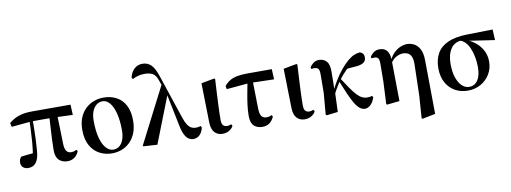

<svg xmlns="http://www.w3.org/2000/svg" viewBox="-75 -1268 5140 1932"><g transform="rotate(-10 2495.0 -301.5)"><path d="M120.5 14.9Q88.3 14.9 67.4 -2.8Q46.6 -20.5 46.6 -51.8Q46.6 -69.5 52.1 -84.4Q57.6 -99.3 69.8 -110.4Q103.2 -114.9 137.4 -118.5Q171.7 -122 210.7 -124.7L184.8 -95.7Q196.4 -159.4 201.9 -227.7Q207.4 -296 210.1 -361.3Q212.8 -426.6 214.3 -482H246.5Q246.5 -431.1 245.5 -371.7Q244.5 -312.4 242.2 -253.3Q239.9 -194.3 235.1 -142.7Q230.4 -64.5 201.8 -24.8Q173.2 14.9 120.5 14.9ZM26.9 -422.1 17.3 -462.2Q63.5 -501.9 119.2 -520.7Q174.9 -539.4 253.8 -539.4H647.8L652.7 -433.8L449.1 -441.5H231ZM520.5 16.2Q467.9 16.2 434.4 -15.6Q400.9 -47.4 400.9 -119.3Q400.9 -169 403.9 -228.9Q406.8 -288.8 410.8 -353.8Q414.7 -418.8 418.2 -482H497.6L506.3 -160.9Q508.3 -109.4 525.6 -88.3Q542.9 -67.1 570.2 -67.1Q589.2 -67.1 601.7 -70.9Q614.2 -74.7 627.6 -81.7L637.8 -65.8Q620.4 -24.9 590.8 -4.3Q561.2 16.2 520.5 16.2Z M976.2 16.2Q906.5 16.2 848.1 -15.1Q789.6 -46.4 754.9 -109.5Q720.2 -172.7 720.2 -267.9Q720.2 -337.8 741.5 -390.7Q762.7 -443.6 799.8 -479.3Q836.8 -515 884.5 -533.5Q932.2 -551.9 985.6 -551.9Q1060.8 -551.9 1118.3 -520.8Q1175.7 -489.7 1208 -428Q1240.3 -366.2 1240.3 -274.3Q1240.3 -202.9 1219.1 -148.4Q1197.8 -94 1160.9 -57.2Q1124 -20.5 1076.4 -2.1Q1028.8 16.2 976.2 16.2ZM993.4 -18.7Q1032.5 -18.7 1058.8 -41Q1085.1 -63.3 1099 -103.1Q1112.9 -142.8 1112.9 -193.3Q1112.9 -296.1 1094.3 -368.4Q1075.8 -440.6 1043.6 -478.8Q1011.5 -517 970.1 -517Q934.5 -517 906.9 -495.1Q879.3 -473.2 864.1 -433.5Q848.9 -393.7 848.9 -341.7Q848.9 -231.8 869.3 -160.1Q889.6 -88.3 922.8 -53.5Q956 -18.7 993.4 -18.7Z M1297.6 1 1292.2 -6.7 1592.3 -592.9 1629.9 -478.8 1438.6 9.5ZM1807.3 16.2Q1782.3 16.2 1759.2 1.9Q1736.2 -12.4 1717.8 -48.5Q1699.5 -84.7 1687.1 -150.9L1620.9 -475.3L1618.6 -476.9L1567.1 -624.8Q1548.9 -679.5 1517.1 -697.3Q1485.4 -715.2 1435.6 -715.2Q1395.3 -715.2 1364.2 -705.7Q1333.1 -696.3 1310.9 -684L1300.4 -701Q1311.6 -752.4 1345.6 -785.7Q1379.7 -819 1430.9 -819Q1484 -819 1519.2 -783.7Q1554.5 -748.4 1581.2 -666.6L1732.4 -214.5Q1748.4 -166.7 1765.9 -140.3Q1783.3 -113.8 1804 -102.9Q1824.7 -91.9 1848.7 -91.9Q1859.9 -91.9 1874.3 -94Q1888.6 -96.2 1899.4 -100.7L1908.6 -83.9Q1899.3 -37.6 1872.2 -10.7Q1845.1 16.2 1807.3 16.2Z M2104.8 15.5Q2054.4 15.5 2023.6 -18.1Q1992.9 -51.7 1991.4 -119.2L1982.8 -522.4L2117.5 -547.4L2125.7 -540.7Q2120.3 -445.9 2116.9 -378.9Q2113.6 -311.9 2111.6 -265.3Q2109.6 -218.6 2108.9 -185.7Q2108.3 -152.8 2108.3 -126.4Q2108.3 -84 2123.6 -69.1Q2138.9 -54.2 2161.5 -54.2Q2175.7 -54.2 2186 -57.2Q2196.3 -60.2 2204.8 -64.5L2215.7 -46.8Q2206 -24.2 2176.4 -4.4Q2146.8 15.5 2104.8 15.5Z M2223.6 -419.9 2216.9 -452.5Q2243.1 -484.3 2274.1 -503.2Q2305.2 -522.2 2348.8 -530.8Q2392.3 -539.4 2454.8 -539.4H2704.4L2709.3 -434.4L2458.7 -441ZM2510.7 16.2Q2459.6 16.2 2426.7 -13.8Q2393.8 -43.7 2393.8 -114.6Q2393.8 -171.5 2401.8 -231.4Q2409.8 -291.4 2420.9 -350Q2431.9 -408.6 2441.8 -459.8H2494.7L2500.4 -165.9Q2502.4 -113.3 2519.8 -92.3Q2537.3 -71.3 2567.5 -71.3Q2583.8 -71.3 2596.9 -74.4Q2610 -77.6 2622.8 -84.6L2632 -66.6Q2612.4 -24.9 2583.7 -4.3Q2555.1 16.2 2510.7 16.2Z M2944.8 15.5Q2894.4 15.5 2863.6 -18.1Q2832.9 -51.7 2831.4 -119.2L2822.8 -522.4L2957.5 -547.4L2965.7 -540.7Q2960.3 -445.9 2956.9 -378.9Q2953.6 -311.9 2951.6 -265.3Q2949.6 -218.6 2948.9 -185.7Q2948.3 -152.8 2948.3 -126.4Q2948.3 -84 2963.6 -69.1Q2978.9 -54.2 3001.5 -54.2Q3015.7 -54.2 3026 -57.2Q3036.3 -60.2 3044.8 -64.5L3055.7 -46.8Q3046 -24.2 3016.4 -4.4Q2986.8 15.5 2944.8 15.5Z M3168.5 13.6 3159.2 5.6 3177.5 -213.7 3179.1 -402.7Q3179.3 -445.6 3167.3 -460.2Q3155.3 -474.7 3125.9 -474.7Q3118.3 -474.7 3111.4 -474.1Q3104.5 -473.5 3097.2 -471.5L3091.4 -488Q3105.8 -512.4 3129.8 -530.3Q3153.9 -548.2 3187.3 -548.2Q3234.8 -548.2 3263.8 -516.5Q3292.8 -484.9 3291.8 -409.8Q3291.8 -363.8 3290.6 -315.3Q3289.3 -266.7 3288.7 -218.7L3291.5 -214.9Q3289.7 -159.6 3287.7 -107Q3285.6 -54.3 3283.6 0ZM3276.1 -159.8 3259.9 -180.8H3265L3273.9 -203.3Q3299.3 -260 3332.4 -314.3Q3365.5 -368.7 3403.3 -415.1Q3441 -461.5 3478.2 -493.2Q3515.1 -524.4 3544 -536.5Q3573 -548.7 3605.2 -551.9Q3622.8 -547.5 3634.9 -534.6Q3647.1 -521.8 3647.1 -494.6Q3647.1 -459 3622.2 -441.7Q3597.3 -424.4 3550.2 -420.2L3437.8 -410.8L3522.3 -471.6Q3483.3 -441.7 3443.9 -403.1Q3404.5 -364.5 3363.7 -311.3L3359.1 -304.3Q3343.8 -281.2 3331 -260.6Q3318.1 -240 3305.2 -216.5Q3292.3 -193 3276.1 -159.8ZM3560.5 16.2Q3532.1 16.2 3507.2 -3.7Q3482.4 -23.7 3458.1 -64Q3433.9 -104.3 3407.1 -165.2Q3380.3 -226.2 3347.7 -307.8L3366.7 -327.6Q3408.7 -262.6 3440.1 -217.6Q3471.5 -172.6 3497.5 -144.7Q3523.5 -116.8 3548.9 -104.4Q3574.3 -91.9 3604.3 -91.9Q3620.5 -91.9 3632.2 -94.3Q3643.8 -96.7 3651.4 -99.3L3660.8 -84.4Q3644.9 -34.2 3617.2 -9Q3589.6 16.2 3560.5 16.2Z M3777.4 7.1 3788.3 -218.7 3789.9 -404.9Q3789.9 -445.6 3778.7 -460.1Q3767.6 -474.5 3742.5 -474.5Q3735.2 -474.5 3728.3 -474Q3721.4 -473.5 3713.2 -471.5L3706.9 -487.3Q3721 -511.7 3745.9 -529.9Q3770.8 -548.2 3805.5 -548.2Q3836 -548.2 3858.9 -535.2Q3881.7 -522.3 3894.7 -492.8Q3907.7 -463.3 3908.5 -411.7V-407.7L3913.7 0L3785.7 13.6ZM4103.4 209.7 4119.4 -18.9 4127.2 -332.9Q4128.9 -384.8 4116.9 -413.9Q4105 -442.9 4082.5 -454.5Q4060 -466.1 4030.6 -466.1Q3998 -466.1 3961.5 -446.4Q3924.9 -426.7 3900.6 -384.4L3889.8 -393.2H3892.6Q3911.9 -448.5 3944.7 -483.7Q3977.6 -518.8 4015.6 -535.4Q4053.7 -551.9 4087.6 -551.9Q4123.4 -551.9 4158.2 -534.6Q4193 -517.2 4216.2 -474Q4239.3 -430.9 4239.3 -352.9L4245 189.3L4112.4 215.7Z M4610.5 16.2Q4538.9 16.2 4481.1 -16.3Q4423.3 -48.7 4389.8 -110.2Q4356.2 -171.8 4356.2 -257.1Q4356.2 -344.6 4391.4 -407.2Q4426.5 -469.7 4502 -504.3Q4577.4 -538.9 4698.5 -541.4L4961.6 -546.6L4967.7 -437.5L4679.8 -480.3L4652.9 -493.5Q4565.8 -494 4525.4 -434.2Q4484.9 -374.4 4484.9 -277.8Q4484.9 -194.4 4505.4 -136.5Q4525.8 -78.6 4559 -48.6Q4592.1 -18.7 4630.2 -18.7Q4687.3 -18.7 4719 -66.6Q4750.7 -114.5 4750.7 -199.6Q4750.7 -251.2 4741.1 -302.6Q4731.6 -354.1 4712.8 -396.8Q4694 -439.5 4665.4 -466.3Q4636.8 -493.2 4599.2 -495.5L4620.9 -504.5Q4666.2 -496.4 4710.6 -475.4Q4755 -454.4 4791.1 -420.2Q4827.3 -385.9 4849.4 -339.8Q4871.4 -293.6 4871.4 -235.7Q4871.4 -165.4 4837.5 -108.2Q4803.5 -51.1 4744.8 -17.5Q4686.1 16.2 4610.5 16.2Z"/></g></svg>

Font: Source Han Serif JP VF
Style: Regular
Weight: 250
Designer: Ryoko NISHIZUKA 西塚涼子 (kana & ideographs); Frank Grießhammer (Latin, Greek & Cyrillic); Wenlong ZHANG 张文龙 (bopomofo); San
Foundry: Adobe
Version: Version 2.001;hotconv 1.1.0;makeotfexe 2.6.0